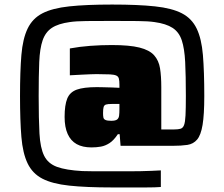

<svg xmlns="http://www.w3.org/2000/svg" viewBox="-20 -716 986 844"><path d="M473 108Q359 108 284.5 100Q210 92 166.5 69.5Q123 47 101.5 2.5Q80 -42 74 -114Q68 -186 68 -294Q68 -402 74 -474Q80 -546 101.5 -590.5Q123 -635 166.5 -657.5Q210 -680 284.5 -688Q359 -696 473 -696Q587 -696 661.5 -688Q736 -680 779.5 -657.5Q823 -635 844.5 -590.5Q866 -546 872 -474Q878 -402 878 -294Q878 -212 870.5 -167Q863 -122 846.5 -102.5Q830 -83 803.5 -79Q777 -75 738 -75H510L506 -126H498Q480 -99 461.5 -87Q443 -75 423.5 -71.5Q404 -68 382 -68Q343 -68 317 -82.5Q291 -97 277.5 -127Q264 -157 264 -202Q264 -254 275.5 -282.5Q287 -311 317.5 -322Q348 -333 406 -333Q416 -333 434 -332.5Q452 -332 471.5 -331.5Q491 -331 505 -330V-344Q505 -361 502.5 -370.5Q500 -380 491 -384Q482 -388 463.5 -389Q445 -390 414 -390Q405 -390 397 -390Q389 -390 377 -389.5Q365 -389 343.5 -388Q322 -387 287 -385V-503Q330 -511 377 -514.5Q424 -518 471 -518Q549 -518 593 -507Q637 -496 657.5 -473Q678 -450 683.5 -415.5Q689 -381 689 -333V-147H746Q763 -147 773.5 -150Q784 -153 789 -166Q794 -179 795.5 -209Q797 -239 797 -294Q797 -384 794 -443.5Q791 -503 779 -539Q767 -575 738.5 -593.5Q710 -612 659 -619Q632 -623 585 -623.5Q538 -624 473 -624Q408 -624 360.5 -623.5Q313 -623 287 -619Q236 -612 208 -593.5Q180 -575 167.5 -539Q155 -503 152.5 -443.5Q150 -384 150 -294Q150 -192 153.5 -129Q157 -66 174 -31.5Q191 3 230.5 17.5Q270 32 342 36Q362 37 396.5 37Q431 37 475 37Q510 37 540 37Q570 37 596.5 36.5Q623 36 645.5 35Q668 34 687 33V106Q674 107 659 107.5Q644 108 622 108Q600 108 564.5 108Q529 108 473 108ZM469 -185Q487 -185 494.5 -190.5Q502 -196 503.5 -207.5Q505 -219 505 -236V-259H471Q454 -259 446 -256.5Q438 -254 435.5 -245.5Q433 -237 433 -219Q433 -207 434.5 -199.5Q436 -192 444 -188.5Q452 -185 469 -185Z"/></svg>

Font: Saira Thin Black
Style: Regular
Weight: 900
Version: Version 1.101